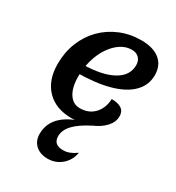

<svg xmlns="http://www.w3.org/2000/svg" viewBox="-212 -729 1076 1171"><g transform="rotate(30 326.5 -144.0)"><path d="M305 25Q194 25 130.5 -40.5Q67 -106 67 -221Q67 -303 95 -372.5Q123 -442 173 -492.5Q223 -543 291 -571.5Q359 -600 439 -600Q522 -600 568.5 -562.5Q615 -525 615 -456Q615 -385 564.5 -334.5Q514 -284 418.5 -258Q323 -232 188 -232L200 -293Q336 -295 411 -336.5Q486 -378 486 -452Q486 -483 467.5 -502Q449 -521 417 -521Q376 -521 339.5 -497Q303 -473 274.5 -431Q246 -389 230 -333.5Q214 -278 214 -216Q214 -140 242 -96.5Q270 -53 319 -53Q380 -53 418.5 -93Q457 -133 460 -199Q505 -199 529.5 -182.5Q554 -166 554 -131Q554 -90 521 -54.5Q488 -19 432 3Q376 25 305 25ZM303 312Q249 312 217 282.5Q185 253 185 204Q185 128 242 76Q299 24 408 0H440Q363 39 326.5 78Q290 117 290 160Q290 220 358 220Q381 220 403 211.5Q425 203 450 185Q445 220 424.5 249Q404 278 372.5 295Q341 312 303 312Z"/></g></svg>

Font: Lemonada Medium
Style: Regular
Weight: 500
Designer: Mohamed Gaber (Arabic), Eduardo Tunni (Latin)
Foundry: Kief Type Foundry
Version: Version 4.004; ttfautohint (v1.8.2)